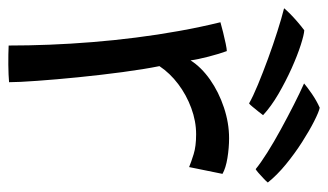

<svg xmlns="http://www.w3.org/2000/svg" viewBox="-185 -610 796 466"><g transform="rotate(90 213.0 -377.0)"><path d="M126.5 -441.5Q143 -467.5 173.2 -488.8Q203.5 -510 241 -522.5Q278.5 -535 315.5 -535Q339 -535 363.5 -531Q388 -527 402 -519L385.5 -438Q373.5 -443 354.2 -449Q335 -455 306 -455Q274 -455 242.2 -443.2Q210.5 -431.5 184 -411.5Q157.5 -391.5 140.5 -366Q148 -329 155 -276.5Q162 -224 167.5 -169.2Q173 -114.5 176.2 -69.2Q179.5 -24 179.5 -1Q163 0.5 137 0.8Q111 1 90.5 0Q90.5 -48 88.5 -99Q86.5 -150 82.2 -202.8Q78 -255.5 71.2 -308.8Q64.5 -362 55.2 -413.5Q46 -465 34 -514Q44 -517 58.5 -520.5Q73 -524 86 -526.8Q99 -529.5 104 -529.5Q110.5 -512 117.5 -485Q124.5 -458 126.5 -441.5ZM53.5 -717.5Q64 -717 89 -709Q114 -701 145.8 -686.8Q177.5 -672.5 208 -654.8Q238.5 -637 259.5 -617.5Q257 -614 251 -606.5Q245 -599 239.2 -592Q233.5 -585 231 -583.5Q214.5 -593 185.5 -605Q156.5 -617 122.5 -629.5Q88.5 -642 56.2 -652.2Q24 -662.5 0 -668.5Q4.5 -674 13.2 -682.8Q22 -691.5 33 -701Q44 -710.5 53.5 -717.5ZM241.5 -755Q251.5 -753 274.2 -741.5Q297 -730 324.8 -712.2Q352.5 -694.5 379 -672.8Q405.5 -651 423 -629Q419 -624 412.2 -617.8Q405.5 -611.5 399.5 -606.2Q393.5 -601 390.5 -599.5Q376 -611.5 350.2 -627.8Q324.5 -644 294.2 -660.5Q264 -677 234.5 -692Q205 -707 182.5 -717Q190.5 -724 207.5 -735.8Q224.5 -747.5 241.5 -755Z"/></g></svg>

Font: Grandstander Thin Light
Style: Regular
Weight: 300
Version: Version 1.200